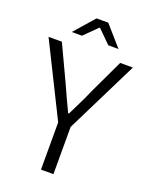

<svg xmlns="http://www.w3.org/2000/svg" viewBox="-157 -912 771 991"><g transform="rotate(20 228.5 -416.0)"><path d="M194.8 0V-259.3L-2.9 -657.2H70.3L161.1 -463.9Q177.2 -427.7 193.4 -392.6Q209.5 -357.4 227.1 -321.3H231.4Q248.5 -357.4 266.4 -392.6Q284.2 -427.7 299.3 -463.9L390.6 -657.2H460.4L263.2 -259.3V0ZM101.1 -721.7 197.3 -831.5H261.7L357.9 -721.7H301.8L231.4 -791.5H227.5L157.2 -721.7Z"/></g></svg>

Font: Varta Light Light
Style: Regular
Weight: 300
Version: Version 1.004